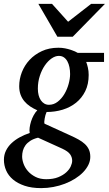

<svg xmlns="http://www.w3.org/2000/svg" viewBox="-51 -740 561 989"><path d="M320.8 87.9Q320.8 69.8 310.1 54.7Q299.3 39.6 270 25.9L145 -30.8Q121.1 -24.9 105.2 -14.6Q89.4 -4.4 80.1 8.5Q70.8 21.5 66.9 36.1Q63 50.8 63 65.9Q63 83 70.3 103.5Q77.6 124 93 141.6Q108.4 159.2 131.8 171.1Q155.3 183.1 187 183.1Q223.1 183.1 248.5 172.9Q273.9 162.6 290 147.9Q306.2 133.3 313.5 116.9Q320.8 100.6 320.8 87.9ZM310.1 -358.9Q310.1 -377.4 306.6 -394.3Q303.2 -411.1 296.1 -424.1Q289.1 -437 278.1 -444.6Q267.1 -452.1 252 -452.1Q233.9 -452.1 214.8 -439Q195.8 -425.8 179.9 -402.8Q164.1 -379.9 154.1 -349.1Q144 -318.4 144 -283.2Q144 -265.1 147.9 -249.8Q151.9 -234.4 159.4 -223.4Q167 -212.4 177.5 -206.3Q188 -200.2 201.2 -200.2Q226.1 -200.2 246.3 -216.1Q266.6 -231.9 280.8 -255.9Q294.9 -279.8 302.5 -307.6Q310.1 -335.4 310.1 -358.9ZM393.1 -420.9Q397.5 -409.7 401.6 -392.1Q405.8 -374.5 405.8 -354Q405.8 -306.2 388.2 -270.5Q370.6 -234.9 340.8 -210.9Q311 -187 271.7 -175Q232.4 -163.1 189 -163.1Q185.5 -155.8 183.1 -147Q180.7 -138.2 179.2 -129.6Q177.7 -121.1 177.2 -114Q176.8 -106.9 178.2 -103L312 -42Q335 -31.7 353.8 -21.2Q372.6 -10.7 386 1.7Q399.4 14.2 406.7 30Q414.1 45.9 414.1 67.9Q414.1 89.4 404.1 109.6Q394 129.9 376.7 147.7Q359.4 165.5 335.2 180.7Q311 195.8 283 206.5Q254.9 217.3 223.9 223.1Q192.9 229 161.1 229Q111.8 229 75.7 216.8Q39.6 204.6 15.9 184.6Q-7.8 164.6 -19.3 138.2Q-30.8 111.8 -30.8 83Q-30.8 57.6 -20.3 36.1Q-9.8 14.6 8.3 -2.4Q26.4 -19.5 50.5 -32.7Q74.7 -45.9 102.1 -55.2Q99.6 -66.9 101.8 -82.8Q104 -98.6 109.1 -115Q114.3 -131.3 122.6 -146.5Q130.9 -161.6 141.1 -171.9Q121.1 -180.7 104 -192.1Q86.9 -203.6 74.5 -218.5Q62 -233.4 54.9 -252.7Q47.9 -272 47.9 -295.9Q47.9 -332.5 61.5 -367.9Q75.2 -403.3 101.3 -431.4Q127.4 -459.5 164.8 -476.8Q202.1 -494.1 250 -494.1Q268.1 -494.1 283.9 -491Q299.8 -487.8 312.7 -483.6Q325.7 -479.5 335.2 -475.1Q344.7 -470.7 349.1 -467.8H484.9V-420.9ZM323.7 -550.8H244.6L146.5 -720.2H216.8L299.8 -627.9L418.5 -720.2H489.7Z"/></svg>

Font: Charis SIL Phon
Style: Italic
Weight: 400
Italic angle: -11°
Foundry: SIL International
Version: Version 5.000